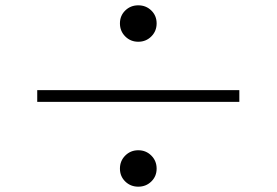

<svg xmlns="http://www.w3.org/2000/svg" viewBox="-20 -729 1040 722"><path d="M431 -641Q431 -670 451 -689.5Q471 -709 500 -709Q529 -709 549 -689.5Q569 -670 569 -641Q569 -612 549 -592Q529 -572 500 -572Q471 -572 451 -592Q431 -612 431 -641ZM880 -346H120V-390H880ZM431 -95Q431 -124 451 -144Q471 -164 500 -164Q529 -164 549 -144Q569 -124 569 -95Q569 -66 549 -46.5Q529 -27 500 -27Q471 -27 451 -46.5Q431 -66 431 -95Z"/></svg>

Font: Noto Serif SC ExtraLight
Style: Regular
Weight: 400
Version: Version 2.002-H1;hotconv 1.1.0;makeotfexe 2.6.0